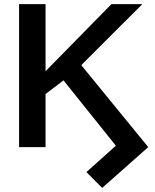

<svg xmlns="http://www.w3.org/2000/svg" viewBox="-20 -708 744 924"><path d="M396 120.1 537.6 -6.8 285.6 -321.3 199.2 -255.4V0H71.8V-688H199.2V-365.2L516.1 -688H665L371.1 -394.5L693.4 0L471.7 196.3Z"/></svg>

Font: Arimo SemiBold
Style: Regular
Weight: 600
Designer: Steve Matteson
Foundry: Monotype Imaging Inc.
Version: Version 1.33